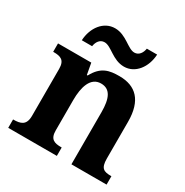

<svg xmlns="http://www.w3.org/2000/svg" viewBox="-174 -907 1014 1050"><g transform="rotate(30 333.5 -382.0)"><path d="M400 -606C471 -606 521 -673 525 -754H460C456 -727 440 -701 411 -701C369 -701 326 -764 255 -764C183 -764 133 -697 129 -616H194C198 -643 213 -669 243 -669C286 -669 328 -606 400 -606ZM20 0H327V-53H324C280 -53 252 -62 252 -118V-309C252 -391 273 -464 339 -464C398 -464 419 -415 419 -329V0H641V-53H638C593 -53 571 -62 571 -124V-356C571 -491 509 -549 406 -549C343 -549 293 -540 253 -465H248L235 -536H25V-483H28C72 -483 100 -474 100 -418V-122C100 -62 67 -53 22 -53H20Z"/></g></svg>

Font: Noto Serif Test
Style: Bold
Weight: 700
Version: Version 1.000